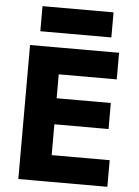

<svg xmlns="http://www.w3.org/2000/svg" viewBox="-60 -953 723 999"><g transform="rotate(5 301.5 -453.5)"><path d="M186 0H539V-139H186ZM186 -561H539V-700H186ZM186 -300H519V-436H186ZM74 -700V0H236V-700ZM121 -776H492V-907H121Z"/></g></svg>

Font: Glinicke Jost Bold
Style: Bold
Weight: 700
Version: Version 3.710